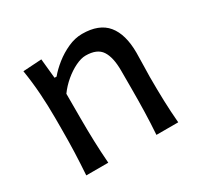

<svg xmlns="http://www.w3.org/2000/svg" viewBox="-121 -685 859 831"><g transform="rotate(-30 308.5 -270.0)"><path d="M87.9 0Q91.8 -58.1 93.8 -112.3Q95.7 -166.5 95.7 -231.9V-284.7Q95.7 -342.8 91.6 -404.3Q87.4 -465.8 77.6 -526.4L170.4 -532.2L180.2 -434.6H190.4Q210.4 -459 240.7 -483.2Q271 -507.3 306.6 -523.4Q342.3 -539.6 377.9 -539.6Q462.4 -539.6 502 -491.5Q541.5 -443.4 541.5 -351.1Q541.5 -316.9 540.3 -286.4Q539.1 -255.9 539.1 -231.9Q539.1 -166.5 540.8 -112.3Q542.5 -58.1 547.4 0H438.5Q442.4 -58.1 443.8 -111.8Q445.3 -165.5 445.3 -227.5V-317.4Q445.3 -383.8 423.3 -417.2Q401.4 -450.7 344.2 -450.7Q321.8 -450.7 293.5 -437Q265.1 -423.3 237.8 -400.4Q210.4 -377.4 189.9 -349.1V-227.5Q189.9 -165.5 191.7 -111.8Q193.4 -58.1 197.8 0Z"/></g></svg>

Font: Pinar-DS1-FD Medium
Style: Regular
Weight: 500
Designer: Amin Abedi
Version: Version 3.000